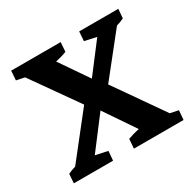

<svg xmlns="http://www.w3.org/2000/svg" viewBox="-115 -601 724 720"><g transform="rotate(-30 247.0 -241.5)"><path d="M9.3 0 12.2 -39.6Q27.3 -46.9 44.9 -51.8L190.4 -236.3L49.8 -435.5L14.2 -442.9L17.1 -483.4H231.4L228.5 -442.9Q208 -434.6 180.2 -428.7L264.2 -306.2L359.9 -431.6L308.6 -442.9L311.5 -483.4H481L477.5 -443.8Q462.9 -436.5 445.3 -431.6L306.2 -256.8L452.1 -47.9L487.8 -40.5L484.4 0H269.5L272.5 -40.5Q294.4 -48.8 321.8 -54.7L232.4 -186.5L129.9 -51.8L182.6 -40.5L179.2 0Z"/></g></svg>

Font: Markazi Text SemiBold
Style: Regular
Weight: 600
Designer: Borna Izadpanah (Arabic designer), Fiona Ross (Arabic design director) and Florian Runge (Latin designer)
Foundry: Borna Izadpanah and Florian Runge
Version: Version 1.001; ttfautohint (v1.8.3)